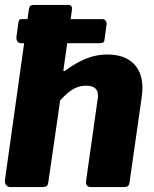

<svg xmlns="http://www.w3.org/2000/svg" viewBox="-39 -762 626 782"><path d="M387 -603Q386 -591 380.5 -588.5Q375 -586 361 -586H48Q36 -586 31.5 -594Q27 -602 28 -612L36 -671Q38 -680 40.5 -682Q43 -684 49 -684H380Q387 -684 392 -676.5Q397 -669 395 -662ZM5 0Q-8 0 -14 -8Q-20 -16 -19 -28L79 -726Q81 -736 86 -739Q91 -742 100 -742H240Q256 -742 254 -722L220 -482Q217 -467 228 -475Q262 -500 291 -514Q320 -528 346 -534Q372 -540 398 -540Q467 -540 504 -504Q541 -468 541 -405Q541 -397 540.5 -389Q540 -381 539 -372L489 -22Q487 -8 482 -4Q477 0 463 0H333Q307 0 312 -28L359 -360Q360 -364 360 -367Q360 -370 360 -373Q360 -393 348 -403Q336 -413 311 -413Q292 -413 274 -406Q256 -399 239.5 -385.5Q223 -372 206 -353L158 -21Q156 -7 150.5 -3.5Q145 0 129 0Z"/></svg>

Font: Libre Franklin ExtraBold
Style: Italic
Weight: 800
Italic angle: -8°
Designer: Pablo Impallari, Rodrigo Fuenzalida, Nhung Nguyen
Foundry: Impallari Type
Version: Version 3.000